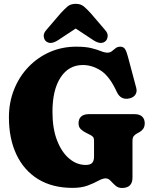

<svg xmlns="http://www.w3.org/2000/svg" viewBox="-20 -948 764 979"><path d="M655.5 -42.5Q655.5 10.5 602 10.5Q582 10.5 568.5 -1.8Q555 -14 543.8 -26.2Q532.5 -38.5 518.5 -38.5Q503.5 -38.5 481.8 -26.5Q460 -14.5 428 -2.2Q396 10 350 10Q247.5 10 175 -34.2Q102.5 -78.5 64 -159.5Q25.5 -240.5 25.5 -349.5Q25.5 -426 51.8 -491.8Q78 -557.5 125 -606.5Q172 -655.5 234.2 -682.8Q296.5 -710 368.5 -710Q416.5 -710 446.2 -702.5Q476 -695 494.8 -687.2Q513.5 -679.5 528.5 -679.5Q541.5 -679.5 550.8 -687.2Q560 -695 569.8 -702.5Q579.5 -710 593.5 -710Q608.5 -710 616.5 -699.2Q624.5 -688.5 632 -660L674.5 -500.5Q680 -481 670.8 -466.2Q661.5 -451.5 641.5 -446.5Q596 -435.5 575.5 -479.5Q539 -559 494.5 -587.8Q450 -616.5 402.5 -616.5Q330.5 -616.5 289 -553.2Q247.5 -490 247.5 -377.5Q247.5 -292.5 271 -232Q294.5 -171.5 333 -139.2Q371.5 -107 416.5 -107Q441 -107 450.2 -117.8Q459.5 -128.5 459.5 -149V-229.5Q459.5 -244.5 453.5 -250.8Q447.5 -257 435.5 -262.5L420.5 -270Q403 -278.5 391.8 -289.5Q380.5 -300.5 380.5 -319.5Q380.5 -341 393.5 -353.5Q406.5 -366 434 -366H664.5Q692.5 -366 705.2 -353.2Q718 -340.5 718 -319.5Q718 -302.5 710.2 -291.5Q702.5 -280.5 688 -272.5L679.5 -268Q670 -263 662.8 -255Q655.5 -247 655.5 -229.5ZM519 -739Q496 -717.5 457 -742.5L366 -802.5L275 -742.5Q236 -717.5 213 -739Q204.5 -747.5 203 -763.2Q201.5 -779 217 -796L288 -879Q308 -901 324.2 -914.8Q340.5 -928.5 366 -928.5Q391.5 -928.5 407.8 -914.8Q424 -901 444 -879L515 -796Q530.5 -779 529 -763.2Q527.5 -747.5 519 -739Z"/></svg>

Font: Fraunces 144pt SuperSoft Black
Style: Regular
Weight: 900
Version: Version 1.000;[b76b70a41]